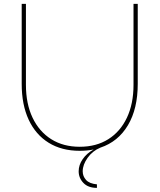

<svg xmlns="http://www.w3.org/2000/svg" viewBox="-20 -752 811 976"><path d="M680.2 -732.4V-325.7Q680.2 -199.2 630.4 -115.5Q580.6 -31.7 490.2 -1.5Q450.2 15.1 425.3 50.3Q400.4 85.4 400.4 118.7Q400.4 144 417.5 162.8Q434.6 181.6 472.7 185.1V203.1Q428.2 203.1 404.1 178Q379.9 152.8 379.9 118.7Q379.9 86.4 400.4 56.9Q420.9 27.3 456.1 7.8Q439.5 11.2 421.6 12.9Q403.8 14.6 385.3 14.6Q293.5 14.6 227.3 -26.4Q161.1 -67.4 125.7 -143.6Q90.3 -219.7 90.3 -325.7V-732.4H111.8V-320.8Q111.8 -224.6 145.5 -153.8Q179.2 -83 240.5 -44.4Q301.8 -5.9 385.3 -5.9Q469.2 -5.9 530.5 -44.4Q591.8 -83 625.2 -153.8Q658.7 -224.6 658.7 -320.8V-732.4Z"/></svg>

Font: Kumbh Sans Thin
Style: Regular
Weight: 250
Version: Version 1.004